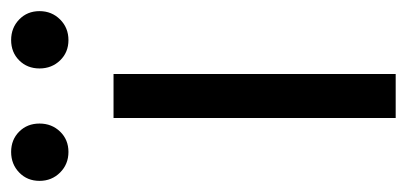

<svg xmlns="http://www.w3.org/2000/svg" viewBox="-249 -518 731 345"><g transform="rotate(-90 116.5 -345.5)"><path d="M156 0H77V-507H156ZM254 -676.5Q269 -662 269 -640Q269 -618 254 -603Q239 -588 217 -588Q195 -588 180.5 -603Q166 -618 166 -640Q166 -662 180.5 -676.5Q195 -691 217 -691Q239 -691 254 -676.5ZM52.5 -676.5Q67 -662 67 -640Q67 -618 52.5 -603Q38 -588 16 -588Q-6 -588 -21 -603Q-36 -618 -36 -640Q-36 -662 -21 -676.5Q-6 -691 16 -691Q38 -691 52.5 -676.5Z"/></g></svg>

Font: Hind Siliguri
Style: Regular
Weight: 400
Designer: Jyotish Sonowal
Foundry: Indian Type Foundry
Version: Version 1.000;PS 1.0;hotconv 1.0.86;makeotf.lib2.5.63406; tt